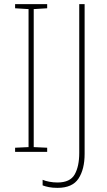

<svg xmlns="http://www.w3.org/2000/svg" viewBox="-20 -734 519 928"><path d="M208 0H53V-20L118 -23V-690L53 -694V-714H208V-694L143 -690V-23L208 -20ZM258 174Q234 174 216.5 170.5Q199 167 186 162V135Q200 141 219 144.5Q238 148 258 148Q319 148 341 109Q363 70 363 5V-714H389V10Q389 84 359.5 129Q330 174 258 174Z"/></svg>

Font: Noto Sans Tamil SemiCondensed Thin
Style: Regular
Weight: 100
Width: 4
Designer: Jelle Bosma - Monotype Design Team
Foundry: Monotype Imaging Inc.
Version: Version 2.004; ttfautohint (v1.8.4.7-5d5b)